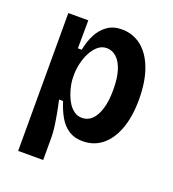

<svg xmlns="http://www.w3.org/2000/svg" viewBox="-128 -638 806 894"><g transform="rotate(20 274.5 -190.5)"><path d="M63 158V-255V-525H162L161 -386H180Q188 -428 205.5 -462.5Q223 -497 252.5 -518Q282 -539 324 -539Q380 -539 422 -505.5Q464 -472 487 -409Q510 -346 510 -259Q510 -174 487.5 -113Q465 -52 424.5 -19.5Q384 13 329 13Q288 13 259.5 -5.5Q231 -24 212 -57Q193 -90 180 -132H160Q167 -102 173 -69.5Q179 -37 183 -7.5Q187 22 187 45V158ZM289 -88Q317 -88 337.5 -107.5Q358 -127 370 -165.5Q382 -204 382 -260Q382 -318 370 -356Q358 -394 336.5 -413.5Q315 -433 288 -433Q263 -433 244 -416.5Q225 -400 212 -374.5Q199 -349 192.5 -320Q186 -291 186 -266V-250Q186 -234 190 -213.5Q194 -193 202 -170.5Q210 -148 222 -129.5Q234 -111 251 -99.5Q268 -88 289 -88Z"/></g></svg>

Font: Bricolage Grotesque SemiCondensed SemiBold
Style: Regular
Weight: 600
Width: 4
Designer: Mathieu Triay
Foundry: Atelier Triay
Version: Version 1.001;gftools[0.9.33.dev8+g029e19f]